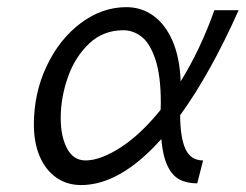

<svg xmlns="http://www.w3.org/2000/svg" viewBox="-20 -516 701 548"><path d="M494.1 -187Q494.6 -121.6 509.8 -89.8Q524.9 -58.1 559.6 -58.1L543 7.3Q513.2 7.3 492.4 -3.7Q471.7 -14.6 458.3 -42.2Q444.8 -69.8 440.4 -119.1Q323.2 12.2 211.4 12.2Q171.4 12.2 140.9 -9Q110.4 -30.3 93.5 -69.3Q76.7 -108.4 76.7 -160.6Q76.7 -250.5 113.3 -327.6Q149.9 -404.8 210.7 -450.2Q271.5 -495.6 340.8 -495.6Q383.8 -495.6 418 -470.9Q452.1 -446.3 472.7 -398.7Q493.2 -351.1 495.6 -283.7Q552.2 -375 591.8 -486.8H661.1Q579.6 -304.7 494.1 -187ZM224.1 -58.1Q266.6 -58.1 324 -95Q381.3 -131.8 438.5 -202.6Q439 -209 439 -222.2Q439 -301.3 423.1 -347.7Q407.2 -394 383.3 -411.9Q359.4 -429.7 332 -429.7Q274.4 -429.7 234.1 -391.4Q193.8 -353 173.6 -295.2Q153.3 -237.3 153.3 -178.7Q153.3 -126.5 171.4 -92.3Q189.5 -58.1 224.1 -58.1Z"/></svg>

Font: Lesson One Light
Style: Italic
Weight: 300
Italic angle: -14°
Designer: But Ko, Victor Gaultney, Annie Olsen, Julie Remington, Don Collingsworth, Eric Hays, Becca Hirsbrunner
Version: Version 1.100